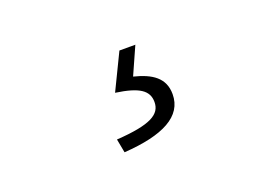

<svg xmlns="http://www.w3.org/2000/svg" viewBox="-50 -122 694 487"><g transform="rotate(-20 297.0 121.5)"><path d="M219 245C325 238 384 208 384 148C384 104 353 84 305 72L338 -2H295L248 95C311 104 334 120 334 151C334 184 305 202 212 208Z"/></g></svg>

Font: Noto Sans KR Light
Style: Regular
Weight: 300
Designer: Ryoko NISHIZUKA 西塚涼子 (kana, bopomofo & ideographs); Paul D. Hunt (Latin, Greek & Cyrillic); Sandoll Communications 산돌커뮤니
Foundry: Adobe
Version: Version 2.004;hotconv 1.0.118;makeotfexe 2.5.65603